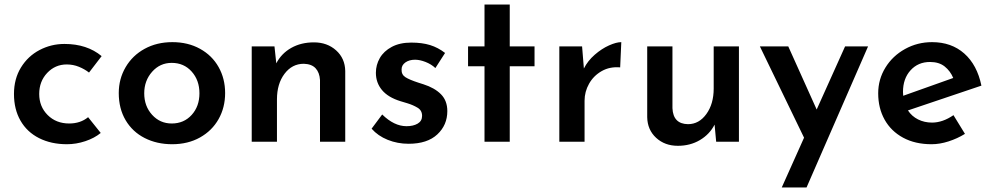

<svg xmlns="http://www.w3.org/2000/svg" viewBox="-20 -629 4408 852"><path d="M277 11Q207 11 153.5 -16Q100 -43 71 -93.5Q42 -144 42 -212Q42 -279 73 -329.5Q104 -380 155.5 -407Q207 -434 266 -434Q366 -434 431 -380L375 -307Q356 -322 330.5 -332.5Q305 -343 276 -343Q225 -343 189.5 -305.5Q154 -268 154 -212Q154 -156 191.5 -118.5Q229 -81 287 -81Q337 -81 371 -109L427 -39Q399 -16 358.5 -2.5Q318 11 277 11Z M745 -442Q814 -442 867.5 -412.5Q921 -383 950 -331.5Q979 -280 979 -216Q979 -152 950 -100.5Q921 -49 867.5 -19Q814 11 744 11Q676 11 622 -16.5Q568 -44 537.5 -95.5Q507 -147 507 -216Q507 -279 537.5 -331Q568 -383 622 -412.5Q676 -442 745 -442ZM742 -81Q796 -81 830.5 -119Q865 -157 865 -215Q865 -273 830.5 -311.5Q796 -350 742 -350Q690 -350 655 -310.5Q620 -271 620 -215Q620 -158 655 -119.5Q690 -81 742 -81Z M1512 -314V0H1400V-274Q1398 -307 1380.5 -326Q1363 -345 1328 -346Q1276 -346 1242.5 -301.5Q1209 -257 1209 -188V0H1097V-423H1198L1206 -348Q1229 -392 1272.5 -416.5Q1316 -441 1373 -441Q1432 -441 1471.5 -405.5Q1511 -370 1512 -314Z M1629 -58 1676 -121Q1729 -69 1784 -69Q1814 -69 1833.5 -80.5Q1853 -92 1853 -115Q1853 -139 1833 -151Q1813 -163 1788.5 -170.5Q1764 -178 1757 -180Q1702 -197 1675 -229.5Q1648 -262 1648 -306Q1648 -341 1665.5 -371.5Q1683 -402 1718.5 -421Q1754 -440 1805 -440Q1853 -440 1888.5 -429Q1924 -418 1955 -394L1912 -327Q1894 -344 1868.5 -354Q1843 -364 1822 -364Q1796 -364 1779 -352Q1762 -340 1762 -321Q1761 -298 1779 -286.5Q1797 -275 1837 -262Q1854 -257 1859 -255Q1909 -239 1937 -210.5Q1965 -182 1965 -136Q1965 -74 1920.5 -32.5Q1876 9 1793 9Q1744 9 1700.5 -8.5Q1657 -26 1629 -58Z M2242 -609V-423H2352V-335H2242V0H2130V-335H2057V-423H2130V-609Z M2737 -442 2732 -330Q2686 -334 2650 -313.5Q2614 -293 2594 -257.5Q2574 -222 2574 -182V0H2462V-423H2563L2571 -325Q2588 -359 2619 -386Q2650 -413 2682.5 -427.5Q2715 -442 2737 -442Z M3259 -423V0H3158L3151 -76Q3129 -33 3086 -7.5Q3043 18 2988 18Q2930 18 2891.5 -17.5Q2853 -53 2852 -109V-423H2964V-149Q2967 -79 3033 -78Q3082 -78 3114.5 -123Q3147 -168 3147 -236V-423Z M3832 -423 3559 203H3449L3548 -18L3352 -423H3478L3604 -143L3730 -423Z M4211 -118 4262 -35Q4228 -14 4189 -1.5Q4150 11 4114 11Q4041 11 3987.5 -18Q3934 -47 3905.5 -98Q3877 -149 3877 -215Q3877 -277 3909 -329Q3941 -381 3996 -411.5Q4051 -442 4116 -442Q4202 -442 4259 -391.5Q4316 -341 4335 -249L4009 -139Q4026 -113 4054 -99Q4082 -85 4116 -85Q4163 -85 4211 -118ZM3987 -221Q3987 -210 3988 -204L4210 -283Q4197 -314 4172 -334Q4147 -354 4107 -354Q4054 -354 4020.5 -317Q3987 -280 3987 -221Z"/></svg>

Font: Josefin Sans SemiBold
Style: Regular
Weight: 600
Designer: Santiago Orozco
Foundry: Typemade
Version: Version 2.000